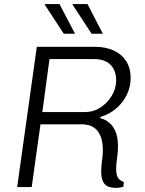

<svg xmlns="http://www.w3.org/2000/svg" viewBox="-20 -915 710 939"><path d="M546 4Q530 4 513 -1Q496 -6 485.5 -23.5Q475 -41 475 -78Q475 -101 479 -129.5Q483 -158 483 -177Q483 -222 472 -248.5Q461 -275 444.5 -287.5Q428 -300 411 -303.5Q394 -307 382 -307H178L135 0H64L160 -686H446Q497 -686 536 -668Q575 -650 597 -616Q619 -582 619 -533Q619 -489 599.5 -450Q580 -411 546.5 -383Q513 -355 471 -343V-337Q474 -336 487 -331.5Q500 -327 516.5 -313Q533 -299 545 -271.5Q557 -244 557 -198Q557 -173 552.5 -141.5Q548 -110 548 -92Q548 -66 553.5 -53Q559 -40 567.5 -34.5Q576 -29 586 -24L583 -2Q580 -1 569.5 1.5Q559 4 546 4ZM187 -367H398Q437 -367 471 -389Q505 -411 526.5 -446.5Q548 -482 548 -522Q548 -571 520 -598.5Q492 -626 442 -626H222ZM428 -750 335 -892 336 -895H408L483 -750ZM292 -750 199 -892 200 -895H271L347 -750Z"/></svg>

Font: Chivo Medium ExtraLight
Style: Italic
Weight: 250
Italic angle: -8.05°
Version: Version 2.002